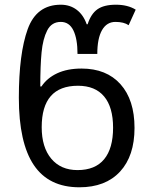

<svg xmlns="http://www.w3.org/2000/svg" viewBox="-20 -785 645 815"><path d="M60 -370Q60 -557 97.5 -661Q135 -765 238 -765Q277 -765 305.5 -743.5Q334 -722 348 -682H352Q366 -726 393.5 -745.5Q421 -765 472 -765Q522 -765 556 -744L526 -678Q506 -692 470 -692Q433 -692 413 -657Q393 -622 393 -556H309Q309 -620 291.5 -656Q274 -692 238 -692Q199 -692 180.5 -656Q162 -620 156.5 -563Q151 -506 151 -418H156Q180 -454 223 -474Q266 -494 326 -494Q432 -494 491.5 -427.5Q551 -361 551 -242Q551 -123 489.5 -56.5Q428 10 317 10Q187 10 123.5 -84.5Q60 -179 60 -370ZM460 -243Q460 -330 422 -375.5Q384 -421 311 -421Q157 -421 157 -245Q157 -160 197.5 -111.5Q238 -63 309 -63Q384 -63 422 -109Q460 -155 460 -243Z"/></svg>

Font: Noto Sans Georgian
Style: Regular
Weight: 400
Designer: Monotype Design team
Foundry: Monotype Imaging Inc.
Version: Version 1.000